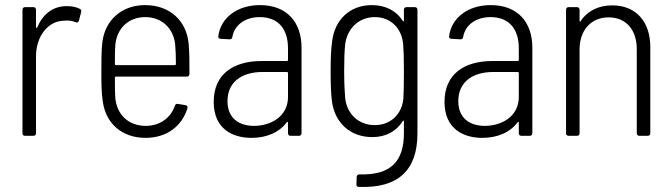

<svg xmlns="http://www.w3.org/2000/svg" viewBox="-20 -532 2633 752"><path d="M241 -508C186 -508 147 -475 126 -425C124 -421 121 -422 121 -426V-494C121 -500 117 -504 111 -504H78C72 -504 68 -500 68 -494V-10C68 -4 72 0 78 0H111C117 0 121 -4 121 -10V-311C121 -389 167 -450 231 -451C250 -453 265 -450 276 -445C283 -442 287 -445 289 -451L298 -485C299 -490 298 -495 293 -497C280 -504 265 -508 241 -508Z M551 -39C484 -39 439 -82 432 -145C430 -167 430 -196 430 -228C430 -231 432 -232 434 -232H712C718 -232 722 -236 722 -242C722 -290 722 -327 719 -360C711 -449 647 -512 548 -512C456 -512 391 -452 381 -367C377 -334 377 -297 377 -252C377 -207 377 -168 383 -132C395 -49 457 8 550 8C633 8 693 -38 714 -108C716 -114 713 -119 707 -120L677 -125C671 -126 667 -124 665 -118C649 -71 607 -39 551 -39ZM549 -465C614 -465 659 -421 666 -359C668 -337 669 -309 669 -281C669 -278 667 -277 665 -277H434C432 -277 430 -278 430 -281C430 -310 430 -337 432 -359C439 -421 483 -465 549 -465Z M998 -512C910 -512 844 -463 835 -390C834 -384 838 -380 844 -380L879 -378C885 -378 889 -380 890 -387C898 -434 940 -465 997 -465C1073 -465 1108 -415 1108 -343V-297C1108 -295 1106 -293 1104 -293H1005C893 -293 817 -241 817 -133C817 -24 895 8 965 8C1022 8 1073 -12 1103 -53C1106 -56 1108 -55 1108 -52V-10C1108 -4 1112 0 1118 0H1151C1157 0 1161 -4 1161 -10V-345C1161 -445 1104 -512 998 -512ZM975 -39C917 -39 871 -68 871 -136C871 -211 927 -250 1008 -250H1104C1106 -250 1108 -248 1108 -246V-152C1108 -76 1041 -39 975 -39Z M1562 -494V-452C1562 -448 1559 -447 1557 -451C1532 -490 1490 -512 1436 -512C1350 -512 1291 -454 1281 -371C1276 -339 1275 -296 1275 -252C1275 -208 1276 -167 1280 -136C1291 -50 1353 5 1438 5C1492 5 1532 -18 1557 -57C1559 -61 1562 -60 1562 -56V-11C1562 98 1513 155 1387 151C1381 151 1377 155 1377 161L1376 190C1376 197 1379 200 1386 200C1539 206 1615 135 1615 -9V-494C1615 -500 1611 -504 1605 -504H1572C1566 -504 1562 -500 1562 -494ZM1560 -147C1555 -88 1513 -42 1448 -42C1384 -42 1339 -86 1332 -147C1330 -172 1328 -205 1328 -253C1328 -300 1329 -331 1332 -359C1340 -419 1384 -465 1448 -465C1512 -465 1554 -419 1559 -359C1561 -331 1562 -308 1562 -252C1562 -196 1561 -174 1560 -147Z M1902 -512C1814 -512 1748 -463 1739 -390C1738 -384 1742 -380 1748 -380L1783 -378C1789 -378 1793 -380 1794 -387C1802 -434 1844 -465 1901 -465C1977 -465 2012 -415 2012 -343V-297C2012 -295 2010 -293 2008 -293H1909C1797 -293 1721 -241 1721 -133C1721 -24 1799 8 1869 8C1926 8 1977 -12 2007 -53C2010 -56 2012 -55 2012 -52V-10C2012 -4 2016 0 2022 0H2055C2061 0 2065 -4 2065 -10V-345C2065 -445 2008 -512 1902 -512ZM1879 -39C1821 -39 1775 -68 1775 -136C1775 -211 1831 -250 1912 -250H2008C2010 -250 2012 -248 2012 -246V-152C2012 -76 1945 -39 1879 -39Z M2378 -511C2325 -511 2281 -490 2254 -449C2252 -446 2250 -447 2250 -451V-494C2250 -500 2246 -504 2240 -504H2207C2201 -504 2197 -500 2197 -494V-10C2197 -4 2201 0 2207 0H2240C2246 0 2250 -4 2250 -10V-338C2250 -414 2295 -464 2364 -464C2431 -464 2474 -416 2474 -340V-10C2474 -4 2478 0 2484 0H2517C2523 0 2527 -4 2527 -10V-348C2527 -448 2470 -511 2378 -511Z"/></svg>

Font: Barlow Semi Condensed Light
Style: Regular
Weight: 300
Width: 4
Designer: Jeremy Tribby
Foundry: Tribby Type
Version: Version 1.422;hotconv 1.0.109;makeotfexe 2.5.65596